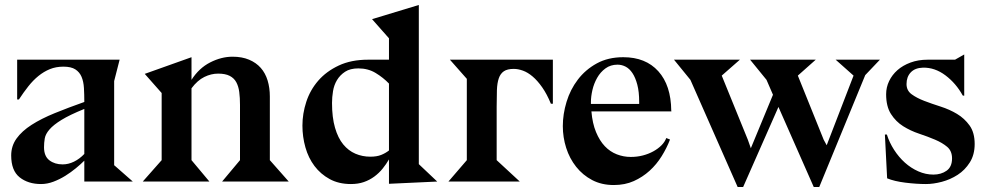

<svg xmlns="http://www.w3.org/2000/svg" viewBox="-20 -730 3964 772"><path d="M319 -84Q305 -70 285 -53.5Q265 -37 242.5 -23Q220 -9 195 0.5Q170 10 145 10Q93 10 59 -17Q25 -44 25 -105Q25 -143 46.5 -173Q68 -203 107 -228Q146 -253 200 -275Q254 -297 319 -320Q319 -350 317.5 -376Q316 -402 308 -421Q300 -440 283 -451Q266 -462 235 -462Q205 -462 180.5 -452Q156 -442 134.5 -424.5Q113 -407 94 -383Q75 -359 56 -330H49V-490H461L439 -404V-65H440L514 0H319ZM319 -292Q260 -268 227.5 -248Q195 -228 179 -209.5Q163 -191 160 -173.5Q157 -156 157 -138Q157 -102 178.5 -85.5Q200 -69 232 -69Q255 -69 277.5 -80Q300 -91 319 -111Z M873 0 945 -86V-308Q945 -337 942 -360Q939 -383 930 -399.5Q921 -416 903.5 -425Q886 -434 857 -434Q829 -434 801.5 -420.5Q774 -407 750 -375V-86L822 0H554L630 -86V-356L562 -433L750 -500V-409Q780 -456 825 -479Q870 -502 915 -502Q953 -502 981.5 -490Q1010 -478 1028.5 -457Q1047 -436 1056 -406.5Q1065 -377 1065 -342V-86L1141 0Z M1544 -89Q1533 -70 1518.5 -52Q1504 -34 1485 -20Q1466 -6 1443 2Q1420 10 1391 10Q1342 10 1305.5 -10Q1269 -30 1244.5 -62.5Q1220 -95 1208 -137.5Q1196 -180 1196 -225Q1196 -273 1211.5 -320.5Q1227 -368 1259.5 -405.5Q1292 -443 1342 -466.5Q1392 -490 1460 -490H1544V-576L1476 -653L1664 -710V-70L1738 0L1544 9ZM1544 -394Q1521 -418 1490.5 -436.5Q1460 -455 1421 -455Q1388 -455 1367.5 -441.5Q1347 -428 1335 -408Q1323 -388 1319 -363.5Q1315 -339 1315 -316Q1315 -258 1327 -216.5Q1339 -175 1360 -149.5Q1381 -124 1409 -112Q1437 -100 1469 -100Q1495 -100 1512.5 -107Q1530 -114 1544 -125Z M2195 -313Q2179 -352 2160 -379Q2141 -406 2121.5 -422.5Q2102 -439 2082.5 -446Q2063 -453 2046 -453Q2020 -453 2006 -443.5Q1992 -434 1985.5 -415Q1979 -396 1978 -367.5Q1977 -339 1977 -301V-86L2070 0H1783L1857 -86V-413L1789 -490H2203V-313Z M2679 -282H2358Q2362 -234 2376.5 -199Q2391 -164 2412 -142Q2433 -120 2460 -109.5Q2487 -99 2516 -99Q2542 -99 2565 -105Q2588 -111 2607 -121.5Q2626 -132 2639.5 -145.5Q2653 -159 2659 -175L2674 -169Q2661 -135 2640.5 -102Q2620 -69 2592 -43.5Q2564 -18 2528.5 -2Q2493 14 2448 14Q2399 14 2361 -6Q2323 -26 2296.5 -59.5Q2270 -93 2256.5 -135.5Q2243 -178 2243 -223Q2243 -271 2258 -320.5Q2273 -370 2303.5 -410Q2334 -450 2379.5 -475Q2425 -500 2486 -500Q2576 -500 2627 -443.5Q2678 -387 2679 -285L2680 -283H2679ZM2550 -321Q2550 -361 2542.5 -389.5Q2535 -418 2523 -436Q2511 -454 2495.5 -462Q2480 -470 2463 -470Q2435 -470 2414.5 -455Q2394 -440 2381 -417Q2368 -394 2362 -368Q2356 -342 2356 -319V-312H2550Z M2690 -490H2955L2882 -426L2987 -168L2999 -134L3088 -349L3062 -409L2996 -490H3260L3188 -426L3292 -168L3304 -146L3412 -426L3340 -490H3518L3459 -428L3274 22H3252L3110 -300L2968 22H2946L2756 -409Z M3546 -189Q3556 -157 3575 -127.5Q3594 -98 3618.5 -76Q3643 -54 3672.5 -41Q3702 -28 3733 -28Q3764 -28 3786 -43.5Q3808 -59 3808 -93Q3808 -123 3788.5 -139.5Q3769 -156 3739.5 -168.5Q3710 -181 3675.5 -192.5Q3641 -204 3611.5 -222.5Q3582 -241 3562.5 -271.5Q3543 -302 3543 -351Q3543 -379 3555 -404Q3567 -429 3588.5 -448Q3610 -467 3641 -478.5Q3672 -490 3710 -490H3820L3857 -511V-345L3851 -346Q3824 -395 3781.5 -427Q3739 -459 3691 -458Q3659 -457 3642 -439Q3625 -421 3625 -392Q3625 -366 3645.5 -351Q3666 -336 3696 -324.5Q3726 -313 3762 -301.5Q3798 -290 3828 -272Q3858 -254 3878.5 -225.5Q3899 -197 3899 -151Q3899 -108 3879.5 -77Q3860 -46 3830.5 -27Q3801 -8 3767 1Q3733 10 3703 10Q3665 10 3620.5 4.5Q3576 -1 3547 -13L3538 -189Z"/></svg>

Font: Bluu Next Cyrillic
Style: Bold
Weight: 700
Designer: Igor Stepanchenko
Foundry: Igor Stepanchenko
Version: Version 1.000